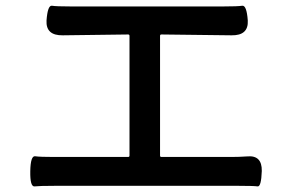

<svg xmlns="http://www.w3.org/2000/svg" viewBox="-20 -699 1040 685"><path d="M88 -88Q89 -144 105.5 -141.5Q122 -139 173 -139H437Q442 -139 442 -144V-571Q442 -576 437 -576L204 -573Q143 -572 146 -626Q150 -681 165.5 -678.5Q181 -676 231 -676H778Q828 -676 844 -678.5Q860 -681 864 -626Q867 -572 806 -573L556 -576Q551 -576 551 -571V-144Q551 -139 556 -139H804Q833 -139 862 -141Q915 -146 914 -89Q912 -32 899 -34Q886 -36 833 -36H173Q120 -36 103.5 -34Q87 -32 88 -88Z"/></svg>

Font: Resource Han Rounded CN Medium
Style: Regular
Weight: 500
Designer: Cyano Hao (round all glyphs); Ryoko NISHIZUKA 西塚涼子 (kana, bopomofo & ideographs); Paul D. Hunt (Latin, Greek & Cyrillic)
Foundry: Cyano Hao
Version: 0.990